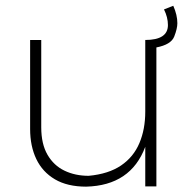

<svg xmlns="http://www.w3.org/2000/svg" viewBox="-20 -662 680 682"><path d="M286 1Q219.5 1 175.2 -25Q131 -51 109 -97Q87 -143 87 -203.5V-520H126.5V-210Q126.5 -150.5 148.8 -112.2Q171 -74 209 -55.8Q247 -37.5 295 -37.5Q365.5 -44 410 -74.2Q454.5 -104.5 475.2 -153.8Q496 -203 496 -265.5V-520Q576.5 -520 576.5 -573Q576.5 -600.5 562.5 -628.5L595.5 -641.5Q610 -608.5 610 -579.5Q610 -560.5 598.8 -532Q587.5 -503.5 535.5 -493.5V0H496V-140.5Q444.5 -3 286 1Z"/></svg>

Font: Argentum Novus ExtraLight
Style: Regular
Weight: 250
Designer: Julieta Ulanovsky (font) & Cristiano Sobral (main changes)
Foundry: Julieta Ulanovsky (font) & Cristiano Sobral (main changes)
Version: Version 3.00;November 27, 2020;FontCreator 13.0.0.2655 64-bi